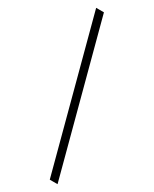

<svg xmlns="http://www.w3.org/2000/svg" viewBox="-254 -858 908 1133"><g transform="rotate(30 199.5 -291.5)"><path d="M91 -799 361 216H308L38 -799Z"/></g></svg>

Font: Noto Sans Sinhala Light
Style: Regular
Weight: 300
Designer: Jelle Bosma - Monotype Design Team
Foundry: Monotype Imaging Inc.
Version: Version 2.006; ttfautohint (v1.8.4.7-5d5b)